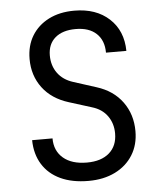

<svg xmlns="http://www.w3.org/2000/svg" viewBox="-53 -787 707 844"><g transform="rotate(-5 300.0 -365.5)"><path d="M304 10Q232 10 180.5 -14Q129 -38 101 -83Q73 -128 72 -190H162Q162 -135 199.5 -103Q237 -71 304 -71Q367 -71 402.5 -102Q438 -133 438 -188Q438 -232 414.5 -265Q391 -298 347 -311L248 -342Q173 -365 132.5 -419Q92 -473 92 -546Q92 -605 118.5 -648.5Q145 -692 193 -716.5Q241 -741 306 -741Q402 -741 460 -687.5Q518 -634 519 -545H429Q429 -599 396.5 -629.5Q364 -660 305 -660Q247 -660 214.5 -632Q182 -604 182 -554Q182 -509 206 -476Q230 -443 275 -429L375 -397Q448 -374 488 -319Q528 -264 528 -190Q528 -130 500 -85Q472 -40 421.5 -15Q371 10 304 10Z"/></g></svg>

Font: JetBrains Mono Zero
Style: Regular-Zero
Weight: 400
Designer: Philipp Nurullin, Konstantin Bulenkov
Foundry: JetBrains
Version: Version 2.211